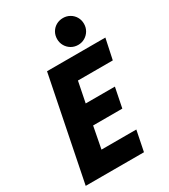

<svg xmlns="http://www.w3.org/2000/svg" viewBox="-227 -1058 1026 1165"><g transform="rotate(-30 286.5 -475.5)"><path d="M164.1 -719.7H572.8L542.5 -577.1H298.3L269.5 -433.1H474.1L446.3 -294.9H241.7L212.4 -142.6H456.5L427.7 0H19.5ZM314.5 -857.4Q314.5 -883.8 326.9 -905.3Q339.4 -926.8 360.8 -939Q382.3 -951.2 408.7 -951.2Q434.6 -951.2 456.1 -938.7Q477.5 -926.3 490 -905Q502.4 -883.8 502.4 -857.4Q502.4 -831.5 490 -810.1Q477.5 -788.6 456.1 -775.9Q434.6 -763.2 408.7 -763.2Q382.3 -763.2 360.8 -775.9Q339.4 -788.6 326.9 -810.1Q314.5 -831.5 314.5 -857.4Z"/></g></svg>

Font: Reddit Sans Vanilla ExtraBold
Style: Italic
Weight: 800
Italic angle: -11.25°
Designer: Stephen Hutchings
Version: Version 1.013